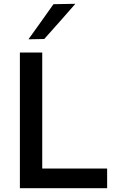

<svg xmlns="http://www.w3.org/2000/svg" viewBox="-20 -989 615 1009"><path d="M84.5 0V-713H202V-103.5H543V0ZM129.5 -782.5Q163 -829 195.8 -875Q228.5 -921 261 -967L376 -969Q334.5 -921 293.5 -875Q252.5 -829 212.5 -784Z"/></svg>

Font: Commissioner Medium
Style: Regular
Weight: 500
Designer: Kostas Bartsokas
Foundry: Kostas Bartsokas
Version: Version 1.000; ttfautohint (v1.8.3)